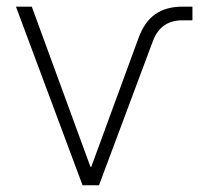

<svg xmlns="http://www.w3.org/2000/svg" viewBox="-20 -549 618 569"><path d="M224.6 0 27.3 -529.3H74.2L248 -54.7H250.5L390.6 -436.5Q407.7 -483.9 439.7 -506.6Q471.7 -529.3 521 -529.3H550.3V-488.8H520.5Q456.1 -488.8 433.1 -427.2L273.4 0Z"/></svg>

Font: Inter 24pt ExtraLight
Style: Regular
Weight: 250
Designer: Rasmus Andersson
Foundry: rsms
Version: Version 4.001;git-66647c0bb